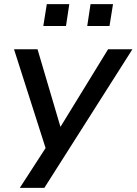

<svg xmlns="http://www.w3.org/2000/svg" viewBox="-20 -731 662 931"><path d="M76 180 212 -30V21L48 -492H162L279 -96H261L504 -492H622L195 180ZM403 -605 419 -711H528L511 -605ZM190 -605 207 -711H316L300 -605Z"/></svg>

Font: Nunito Sans 10pt SemiExpanded SemiBold
Style: Italic
Weight: 600
Width: 6
Italic angle: -9°
Designer: Vernon Adams
Foundry: Vernon Adams
Version: Version 3.101;gftools[0.9.27]